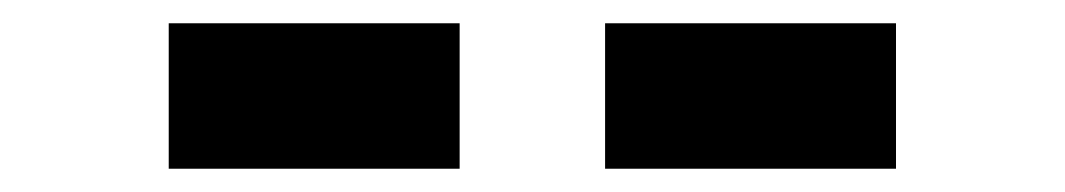

<svg xmlns="http://www.w3.org/2000/svg" viewBox="-20 -770 915 165"><path d="M125 -750H375V-625H125ZM500 -750H750V-625H500Z"/></svg>

Font: Dogica Pixel
Style: Bold
Weight: 700
Designer: Roberto Mocci
Version: Version 001.000